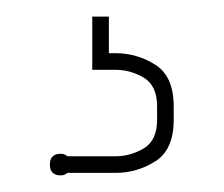

<svg xmlns="http://www.w3.org/2000/svg" viewBox="-20 -20 269 231"><path d="M189 124Q189 160 167 174Q145 188 119 188H61Q58 191 53 191Q40 191 40 178Q40 165 53 165Q58 165 61 168H119Q137 168 153 158.5Q169 149 169 124V108Q169 83 153 73.5Q137 64 119 64H91V0H111V44H119Q145 44 167 58Q189 72 189 108Z"/></svg>

Font: Wire One
Style: Regular
Weight: 400
Designer: Alexei Vanyashin, Gayaneh Bagdasaryan
Foundry: Cyreal
Version: Version 1.102; ttfautohint (v1.8.3)